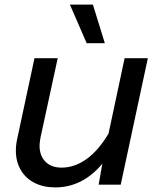

<svg xmlns="http://www.w3.org/2000/svg" viewBox="-20 -803 690 835"><path d="M152 -170Q152 -126 177.5 -100Q203 -74 248 -74Q304 -74 356 -111Q408 -148 452 -222L522 -550H623L505 0H409L425 -91Q339 12 220 12Q169 12 130.5 -7.5Q92 -27 70.5 -63.5Q49 -100 49 -148Q49 -173 55 -200L130 -550H231L156 -204Q152 -180 152 -170ZM357 -615 284 -783H384L436 -615Z"/></svg>

Font: Azeret Mono
Style: Italic
Weight: 400
Italic angle: -12°
Designer: Martin Vácha
Foundry: Displaay
Version: Version 1.000; Glyphs 3.0.3, build 3074